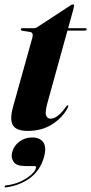

<svg xmlns="http://www.w3.org/2000/svg" viewBox="-29 -568 402 847"><path d="M103.5 -427 68.5 -432.5Q63 -434 63 -438.5Q63 -443.5 69.5 -443.5H121Q128 -443.5 135 -448L282.5 -544.5Q287.5 -548.5 293 -548.5Q297.5 -548.5 297.5 -542Q297.5 -538.5 295.5 -530.5L271.5 -443.5H347Q353.5 -443.5 353.5 -438.5Q353.5 -433 344 -433H268.5L180 -113Q169 -72.5 174.5 -58.5Q180 -44.5 194 -44.5Q224.5 -44.5 261.5 -96Q267 -104 270 -103.5Q275 -103.5 269 -91Q246.5 -48.5 201 -19.5Q155.5 9.5 93.5 9.5Q42.5 9.5 27.8 -15.8Q13 -41 28.5 -96.5L113.5 -401Q120 -424.5 103.5 -427ZM82.5 164.5Q43.5 164.5 31 146Q18.5 127.5 24.5 104Q32 75 56.2 56.8Q80.5 38.5 112.5 38.5Q147.5 38.5 162 59.8Q176.5 81 166 121.5Q150.5 181 105.8 215.5Q61 250 -2.5 258.5Q-9 259.5 -8.5 255Q-8 250.5 -3 250Q32.5 246 61.2 232.8Q90 219.5 108.2 203Q126.5 186.5 129.5 173.5Q132 164.5 123 164.5Z"/></svg>

Font: Fraunces 144pt S000
Style: Bold Italic
Weight: 700
Italic angle: -16°
Version: Version 1.000; ttfautohint (v1.8.3)